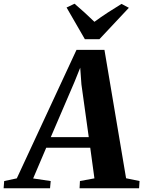

<svg xmlns="http://www.w3.org/2000/svg" viewBox="-98 -1014 772 1034"><path d="M-78.5 0 -75.5 -39 -7.5 -53.5 314 -745.5H464.5L581 -54L653.5 -39L651 0H330.5L332.5 -39L410.5 -53.5L388 -218.5H151L80.5 -53L175 -39L171.5 0ZM175.5 -275.5H380L340.5 -559.5L334 -649.5L303 -572.5ZM359 -803 260.5 -973.5 303.5 -994Q331.5 -970 358.5 -945.5Q385.5 -921 410.5 -896.5Q445 -922 482.2 -946.2Q519.5 -970.5 556.5 -993L596 -972L437.5 -803Z"/></svg>

Font: Merriweather 60pt ExtraBold
Style: Italic
Weight: 800
Italic angle: -7.8°
Version: Version 2.101